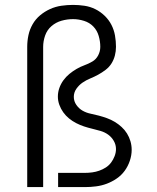

<svg xmlns="http://www.w3.org/2000/svg" viewBox="-20 -763 640 783"><path d="M91 0V-572Q91 -596 96 -619.5Q101 -643 113 -664Q125 -685 143.5 -700.5Q162 -716 184 -726Q206 -736 230 -739.5Q254 -743 278 -743Q301 -743 324.5 -739.5Q348 -736 369 -725.5Q390 -715 407 -698.5Q424 -682 434.5 -661.5Q445 -641 449 -618Q453 -595 453 -572Q453 -554 448.5 -536.5Q444 -519 434.5 -504Q425 -489 410.5 -478Q396 -467 380.5 -458.5Q365 -450 348 -443Q331 -436 316.5 -426Q302 -416 291.5 -401Q281 -386 281 -368Q281 -350 291.5 -335Q302 -320 317 -311.5Q332 -303 349 -299.5Q366 -296 383 -291.5Q400 -287 416.5 -281Q433 -275 448 -266Q463 -257 476 -245Q489 -233 498 -218.5Q507 -204 512 -187Q517 -170 517 -152Q517 -130 509.5 -107.5Q502 -85 488.5 -66.5Q475 -48 456 -35Q437 -22 416 -14Q395 -6 372 -3Q349 0 326 0H217V-58H326Q341 -58 356 -60Q371 -62 385 -67Q399 -72 411.5 -80Q424 -88 433 -100Q442 -112 447.5 -126.5Q453 -141 453 -155Q453 -173 444 -188.5Q435 -204 421 -214Q407 -224 390 -229Q373 -234 356 -238Q339 -242 322.5 -247.5Q306 -253 290.5 -261Q275 -269 261.5 -280Q248 -291 238 -305Q228 -319 222 -335.5Q216 -352 216 -369Q216 -387 222 -404Q228 -421 238.5 -435.5Q249 -450 263 -461.5Q277 -473 292.5 -482Q308 -491 324.5 -497Q341 -503 356.5 -512Q372 -521 380.5 -537.5Q389 -554 389 -572Q389 -594 382.5 -616.5Q376 -639 360.5 -655Q345 -671 322.5 -678Q300 -685 278 -685Q254 -685 231 -678.5Q208 -672 190 -656.5Q172 -641 164 -618Q156 -595 156 -572V0Z"/></svg>

Font: Iosevka Aile Light
Style: Regular
Weight: 300
Designer: Belleve Invis
Foundry: Belleve Invis
Version: Version 27.3.5; ttfautohint (v1.8.4)